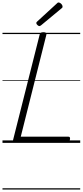

<svg xmlns="http://www.w3.org/2000/svg" viewBox="-20 -1149 665 1544"><path d="M107 0Q79 0 85 -23L299 -871Q301 -881 307.5 -885.5Q314 -890 329 -890Q343 -890 349.5 -885.5Q356 -881 353 -870L147 -50H529Q539 -50 542 -44Q545 -38 542 -25Q539 -12 533 -6Q527 0 518 0ZM297 -939Q290 -939 281 -947.5Q272 -956 272 -963Q272 -966 273 -969Q274 -972 278 -975L436 -1120Q440 -1124 443 -1126.5Q446 -1129 451 -1129Q457 -1129 465 -1124Q473 -1119 478 -1111Q483 -1103 483 -1097Q483 -1093 482 -1089.5Q481 -1086 475 -1082L311 -946Q306 -943 303 -941Q300 -939 297 -939ZM0 365H625V375H0ZM0 -20H625V0H0ZM0 -505H625V-500H0ZM0 -885H625V-875H0Z"/></svg>

Font: Playwrite IS Guides
Style: Regular
Weight: 400
Designer: Veronika Burian, José Scaglione
Foundry: TypeTogether
Version: Version 1.003